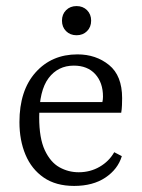

<svg xmlns="http://www.w3.org/2000/svg" viewBox="-20 -602 468 632"><path d="M44 -200Q44 -304 97 -363.5Q150 -423 235 -423Q296 -423 339 -388Q382 -353 382 -279Q382 -270 381.5 -256Q381 -242 379 -231H90V-266H317Q318 -271 318.5 -275Q319 -279 319 -284Q319 -330 293.5 -358Q268 -386 223 -386Q171 -386 140 -345Q109 -304 109 -216Q109 -147 127.5 -107.5Q146 -68 175.5 -51.5Q205 -35 239 -35Q277 -35 308 -53Q339 -71 356 -101L381 -88Q368 -45 327 -17.5Q286 10 224 10Q164 10 124 -17.5Q84 -45 64 -92.5Q44 -140 44 -200ZM280 -534Q280 -513 266.5 -499.5Q253 -486 232 -486Q211 -486 197.5 -499.5Q184 -513 184 -534Q184 -555 197.5 -568.5Q211 -582 232 -582Q253 -582 266.5 -568.5Q280 -555 280 -534Z"/></svg>

Font: Yrsa Light
Style: Regular
Weight: 300
Designer: Anna Giedrys (Yrsa+Rasa design), David Brezina (Yrsa art-direction, Rasa art-direction, design)
Foundry: Rosetta Type Foundry
Version: Version 2.004